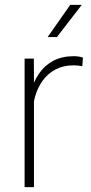

<svg xmlns="http://www.w3.org/2000/svg" viewBox="-20 -769 375 789"><path d="M119.6 -438.5V0H81.1V-528.3H119.1ZM320.8 -532.2 318.4 -497.1Q309.6 -498.5 300.8 -499.5Q292 -500.5 282.2 -500.5Q240.2 -500.5 208.7 -483.9Q177.2 -467.3 156 -438.5Q134.8 -409.7 124 -371.6Q113.3 -333.5 112.8 -290L93.8 -286.1Q93.8 -340.3 105.2 -386.2Q116.7 -432.1 140.1 -466.3Q163.6 -500.5 199.2 -519.3Q234.9 -538.1 283.2 -538.1Q294.9 -538.1 304.7 -536.4Q314.5 -534.7 320.8 -532.2ZM175.8 -616.7 268.6 -749H315.9L213.9 -616.7Z"/></svg>

Font: Roboto ExtraLight
Style: Regular
Weight: 250
Designer: Christian Robertson
Foundry: Google
Version: Version 3.009; 2024